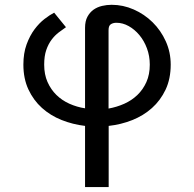

<svg xmlns="http://www.w3.org/2000/svg" viewBox="-20 -510 790 780"><path d="M325.5 1.5Q275.5 -4.5 230.2 -22.5Q185 -40.5 150.5 -71.5Q116 -102.5 95.5 -146.5Q75 -190.5 75 -247.5Q75 -294 88 -329.5Q101 -365 120.2 -390.8Q139.5 -416.5 161 -433Q182.5 -449.5 200 -458.5L248 -399.5Q234 -390 218.5 -378.2Q203 -366.5 189.8 -349Q176.5 -331.5 168 -307Q159.5 -282.5 159.5 -247.5Q159.5 -207.5 173 -177Q186.5 -146.5 209.2 -124.2Q232 -102 262.2 -88.5Q292.5 -75 325.5 -70V-397Q325.5 -424 335.2 -442Q345 -460 360.2 -470.8Q375.5 -481.5 394.8 -486Q414 -490.5 433.5 -490.5Q480 -490.5 523.2 -471.5Q566.5 -452.5 600 -419.5Q633.5 -386.5 653.5 -342.2Q673.5 -298 673.5 -247.5Q673.5 -190 652.8 -146Q632 -102 597.2 -71Q562.5 -40 517 -22Q471.5 -4 421.5 1.5V250H325.5ZM453 -417.5Q439.5 -417.5 430.2 -411.5Q421 -405.5 421 -387.5V-69Q454.5 -75 484.8 -88.5Q515 -102 538 -124Q561 -146 574.8 -176.8Q588.5 -207.5 588.5 -247.5Q588.5 -282.5 577 -313.5Q565.5 -344.5 546.2 -367.5Q527 -390.5 502.8 -404Q478.5 -417.5 453 -417.5Z"/></svg>

Font: B612
Style: Regular
Weight: 400
Designer: Nicolas Chauveau, Thomas Paillot, Jonathan Favre-Lamarine, Jean-Luc Vinot
Foundry: AIRBUS
Version: Version 1.008